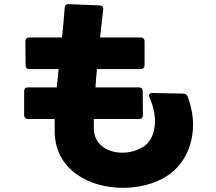

<svg xmlns="http://www.w3.org/2000/svg" viewBox="-20 -835 1040 923"><path d="M773 17C862 -35 908 -132 908 -236C908 -280 899 -326 882 -371C878 -381 871 -385 860 -385L713 -388C698 -388 693 -379 699 -365C717 -326 725 -287 725 -251C725 -197 705 -151 667 -128C637 -110 601 -101 568 -101C496 -101 431 -141 431 -218C431 -233 431 -248 431 -263H649C661 -263 667 -270 667 -282L666 -396C666 -409 659 -415 647 -415H439C441 -444 443 -473 446 -503H656C668 -503 675 -510 675 -522V-636C675 -648 668 -655 656 -655H461C466 -700 471 -745 476 -789C478 -802 471 -809 459 -809L311 -815C299 -816 292 -810 291 -797C288 -752 283 -704 278 -655H121C109 -655 102 -648 102 -636L103 -522C103 -509 109 -503 122 -503H262C259 -473 256 -444 253 -415H115C103 -415 96 -409 96 -396V-282C96 -270 103 -263 115 -263H243C243 -241 243 -220 243 -200C246 -18 409 68 571 68C643 68 716 51 773 17Z"/></svg>

Font: LINE Seed JP_OTF ExtraBold
Style: Regular
Weight: 800
Designer: LY Corporation & Fontrix & Fontworks
Version: Version 1.013